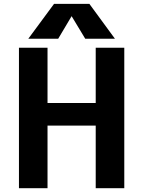

<svg xmlns="http://www.w3.org/2000/svg" viewBox="-20 -982 744 1004"><path d="M480.5 -325.2H228.5V2H79.1V-732.4H228.5V-443.4H480.5V-732.4H629.9V2H480.5ZM354.5 -897.5 284.2 -779.3H127.9L262.7 -961.9H447.3L581.1 -779.3H425.8Z"/></svg>

Font: Nasu
Style: Bold
Weight: 700
Designer: Ryoko NISHIZUKA (kana &amp; ideographs); Paul D. Hunt (Latin, Greek &amp; Cyrillic); Wenlong ZHANG (bopomofo); Sandoll C
Version: Version 2014.1215